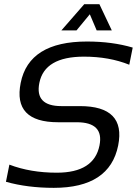

<svg xmlns="http://www.w3.org/2000/svg" viewBox="-20 -904 670 929"><path d="M8.8 -24.4 25.4 -107.4Q127.4 -68.4 254.9 -68.4Q435.1 -68.4 461.4 -200.2Q483.9 -312.5 351.1 -312.5H261.2Q42 -312.5 80.1 -502.9Q120.1 -703.1 400.9 -703.1Q522.9 -703.1 622.1 -673.8L605.5 -590.8Q508.3 -629.9 386.2 -629.9Q195.8 -629.9 170.4 -502.9Q147.9 -390.6 276.9 -390.6H366.7Q589.8 -390.6 551.8 -200.2Q510.7 4.9 240.2 4.9Q112.8 4.9 8.8 -24.4ZM387.7 -883.8H460.9L521 -756.8H447.8L414.6 -835L350.1 -756.8H276.9Z"/></svg>

Font: Sansation
Style: Italic
Weight: 400
Designer: Bernd Montag
Version: Version 1.301